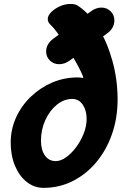

<svg xmlns="http://www.w3.org/2000/svg" viewBox="-20 -924 669 951"><path d="M196 6.5Q149.5 6.5 112.5 -22.8Q75.5 -52 54.2 -102.8Q33 -153.5 33 -217.5Q33 -283 59.2 -341.2Q85.5 -399.5 131.8 -444.2Q178 -489 237.8 -514.8Q297.5 -540.5 364.5 -540.5Q369 -540.5 375.2 -540Q381.5 -539.5 392.5 -538Q392.5 -542 388.2 -552.5Q384 -563 377 -577Q361.5 -608 341.2 -642.5Q321 -677 300 -709.2Q279 -741.5 261 -765.8Q243 -790 231.5 -800Q216.5 -813.5 216.5 -829.5Q216.5 -847 233.8 -864.2Q251 -881.5 277 -893Q303 -904.5 329 -904.5Q354 -904.5 366.5 -895Q424 -857 468 -785Q512 -713 537.2 -621Q562.5 -529 562.5 -431Q562.5 -339 534.5 -259.2Q506.5 -179.5 456.5 -120Q406.5 -60.5 340 -27Q273.5 6.5 196 6.5ZM256 -126Q281 -126 307.8 -145.2Q334.5 -164.5 357.5 -195.5Q380.5 -226.5 394.8 -263Q409 -299.5 409 -333.5Q409 -363.5 400 -386.2Q391 -409 375.2 -421.5Q359.5 -434 338 -434Q297 -434 261.5 -405.2Q226 -376.5 204.5 -329.2Q183 -282 183 -227Q183 -181 202.8 -153.5Q222.5 -126 256 -126ZM273 -606Q246 -606 227.2 -624.2Q208.5 -642.5 208.5 -669Q208.5 -706.5 245.5 -733.5L430 -867.5Q455 -886.5 482.5 -886.5Q509 -886.5 527.8 -868.2Q546.5 -850 546.5 -823.5Q546.5 -784 510 -758L325 -624Q300 -606 273 -606Z"/></svg>

Font: Edu SA Hand Cursive
Style: Regular
Weight: 400
Designer: Tina and Corey Anderson, Eben Sorkin, Mirko Velimirovic
Foundry: Google for Education
Version: Version 2.000